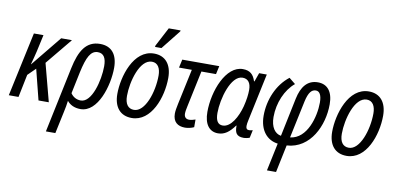

<svg xmlns="http://www.w3.org/2000/svg" viewBox="-87 -1055 3276 1579"><g transform="rotate(10 1550.5 -265.0)"><path d="M8 0H89L128 -191L192 -254L256 0H342L259 -315L441 -536H351L145 -283H143C154 -322 164 -361 172 -395L203 -536H123Z M475 -308 360 240H439L478 57C485 22 492 -8 495 -39C520 -9 556 10 608 10C752 10 822 -222 822 -372C822 -482 772 -546 675 -546C559 -546 506 -457 475 -308ZM598 -60C559 -60 530 -80 513 -106L551 -288C579 -417 609 -476 668 -476C719 -476 739 -437 739 -371C739 -251 690 -60 598 -60Z M1123 -600H1177L1305 -761L1307 -770H1208L1125 -612ZM1035 9C1198 9 1275 -204 1275 -368C1275 -480 1220 -545 1126 -545C954 -545 885 -310 885 -166C885 -54 941 9 1035 9ZM1042 -60C992 -60 966 -97 966 -164C966 -283 1018 -476 1120 -476C1171 -476 1193 -432 1193 -373C1193 -233 1134 -60 1042 -60Z M1480 11C1505 11 1535 4 1555 -6V-70C1537 -64 1520 -59 1503 -59C1475 -59 1461 -76 1461 -103C1461 -121 1465 -140 1470 -164L1534 -467H1656L1671 -536H1362L1347 -467H1454L1391 -171C1384 -139 1379 -110 1379 -88C1379 -20 1419 11 1480 11Z M1756 10C1810 10 1850 -20 1893 -79H1896C1895 -23 1908 10 1970 10C1986 10 2009 5 2020 0L2034 -65C2022 -62 2012 -60 2003 -60C1984 -60 1977 -71 1977 -91C1977 -105 1980 -121 1984 -140L2068 -536H2004L1978 -463H1974C1957 -517 1928 -546 1867 -546C1726 -546 1640 -325 1640 -149C1640 -46 1683 10 1756 10ZM1783 -60C1743 -60 1723 -90 1723 -155C1723 -272 1779 -476 1877 -476C1923 -476 1947 -444 1947 -386C1947 -348 1941 -301 1927 -246C1903 -155 1851 -60 1783 -60Z M2206 240H2282L2330 10C2527 -2 2620 -208 2620 -384C2620 -489 2574 -546 2494 -546C2405 -546 2358 -482 2337 -382L2270 -60C2219 -68 2183 -118 2183 -202C2183 -320 2233 -436 2310 -499L2257 -542C2156 -464 2101 -330 2101 -199C2101 -75 2166 -3 2255 8ZM2346 -60 2412 -372C2429 -450 2454 -477 2489 -477C2519 -477 2538 -448 2538 -384C2538 -267 2487 -75 2346 -60Z M2829 9C2992 9 3069 -204 3069 -368C3069 -480 3014 -545 2920 -545C2748 -545 2679 -310 2679 -166C2679 -54 2735 9 2829 9ZM2836 -60C2786 -60 2760 -97 2760 -164C2760 -283 2812 -476 2914 -476C2965 -476 2987 -432 2987 -373C2987 -233 2928 -60 2836 -60Z"/></g></svg>

Font: Noto Sans Condensed
Style: Italic
Weight: 400
Width: 3
Italic angle: -12°
Designer: Monotype Design Team
Foundry: Monotype Imaging Inc.
Version: Version 2.013